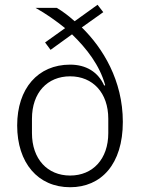

<svg xmlns="http://www.w3.org/2000/svg" viewBox="-20 -773 591 805"><path d="M389 -753 293 -684C266 -708 242 -726 218 -740H129C172 -716 216 -685 253 -655L169 -595L192 -564L282 -629C344 -569 398 -499 421 -416L417 -414C391 -472 340 -502 274 -502C139 -502 52 -402 52 -247C52 -90 139 12 274 12C404 12 495 -84 495 -262C495 -436 411 -572 323 -658L413 -722ZM274 -37C179 -37 114 -106 114 -215V-275C114 -385 179 -453 274 -453C369 -453 434 -384 434 -275V-215C434 -106 369 -37 274 -37Z"/></svg>

Font: IBM Plex Thai Looped Light
Style: Regular
Weight: 300
Designer: Mike Abbink, Paul van der Laan, Pieter van Rosmalen, Ben Mitchell, Mark Frömberg
Foundry: Bold Monday
Version: Version 1.0